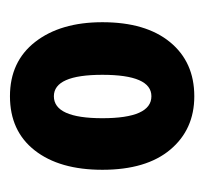

<svg xmlns="http://www.w3.org/2000/svg" viewBox="-32 -730 401 376"><g transform="rotate(90 168.0 -541.5)"><path d="M312 -542Q312 -458 274 -409.5Q236 -361 168 -361Q100 -361 61.5 -410.5Q23 -460 23 -542Q23 -627 62 -674.5Q101 -722 168 -722Q233 -722 272.5 -675Q312 -628 312 -542ZM126 -542Q126 -447 168 -447Q211 -447 211 -542Q211 -638 168 -638Q126 -638 126 -542Z"/></g></svg>

Font: Noto Sans Arabic ExtCond ExtBd
Style: Regular
Weight: 800
Width: 2
Designer: Monotype Design Team, Nadine Chahine, Nizar Qandah and Khaled Hosny
Foundry: Monotype Imaging Inc.
Version: Version 2.012; ttfautohint (v1.8.4.7-5d5b)